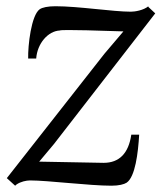

<svg xmlns="http://www.w3.org/2000/svg" viewBox="-20 -588 529 619"><path d="M2 -13.7 28.8 10.7 32.7 7.3 33.2 6.8C46.4 -2.4 64.9 -6.3 76.7 -6.3C134.8 -6.3 267.6 10.7 339.4 10.7C363.3 10.7 379.9 6.3 388.2 1C416 -17.6 425.3 -95.2 428.7 -153.8H403.3C394.5 -93.8 364.7 -63 314 -63C299.8 -63 158.7 -65.9 106.4 -66.9L153.8 -123.5L480.5 -544.9L458 -565.9L458.5 -567.9C442.4 -554.7 415 -550.3 401.9 -550.3C344.2 -550.3 232.9 -567.9 158.7 -567.9C134.3 -567.9 116.2 -564 107.9 -558.1C80.6 -538.6 69.8 -440.9 70.8 -399.4H96.7C100.1 -447.3 134.3 -487.8 172.9 -489.7C178.7 -493.7 330.6 -488.3 377.9 -486.8L316.9 -415Z"/></svg>

Font: Merriweather
Style: Light Italic
Weight: 300
Italic angle: -7.5°
Designer: Eben Sorkin
Foundry: Eben Sorkin
Version: Version 1.001